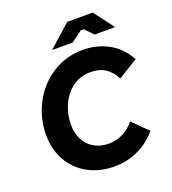

<svg xmlns="http://www.w3.org/2000/svg" viewBox="-161 -1020 1035 1156"><g transform="rotate(-20 356.5 -442.0)"><path d="M50.4 -302.2Q50.4 -409.2 99.4 -503Q148.4 -596.8 236 -653.2Q323.6 -709.6 432.4 -709.6Q521.4 -709.6 595.2 -669.7Q669 -629.8 713.4 -548L586.6 -470.2Q562.8 -518.4 524.6 -543.2Q486.4 -568 430.8 -568Q364.4 -568 314.9 -531.4Q265.4 -494.8 238.9 -435.6Q212.4 -376.4 212.4 -309.8Q212.4 -255 233.9 -213.4Q255.4 -171.8 295.5 -148.5Q335.6 -125.2 390 -125.2Q437.4 -125.2 479.3 -146.2Q521.2 -167.2 554 -207L650 -111.6Q599 -51.2 527.5 -17.7Q456 15.8 374.6 15.8Q281.2 15.8 207.4 -24.1Q133.6 -64 92 -136.6Q50.4 -209.2 50.4 -302.2ZM403 -900H566.6L663.6 -771.8H532.6L480.6 -824.6H462.6L391.4 -771.8H259.6Z"/></g></svg>

Font: Fixel Italic Variable 20240409 Display Thin
Style: Italic
Weight: 100
Italic angle: -10°
Designer: AlfaBravo + MacPaw
Foundry: Kyrylo Tkachov, Marchela Mozhyna, Serhii Makarenko, Maria Weinstein, Zakhar Kryvoshyya
Version: Version 1.211;Glyphs 3.2 (3225)